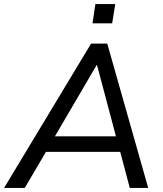

<svg xmlns="http://www.w3.org/2000/svg" viewBox="-44 -918 797 938"><path d="M-24 0 401 -705H480L680 0H590L538 -196L571 -176H148L191 -194L77 0ZM428 -600 215 -236 193 -252H551L527 -235L430 -600ZM408 -804 422 -898H519L504 -804Z"/></svg>

Font: Nunito Sans 12pt Medium
Style: Italic
Weight: 500
Italic angle: -9°
Designer: Vernon Adams
Foundry: Vernon Adams
Version: Version 3.101;gftools[0.9.27]